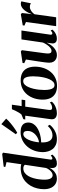

<svg xmlns="http://www.w3.org/2000/svg" viewBox="992 -1862 882 2906"><g transform="rotate(-90 1433.0 -409.0)"><path d="M471.5 -92Q469 -74 472.8 -65.8Q476.5 -57.5 486.5 -57.5Q496.5 -57.5 508 -63.2Q519.5 -69 533.5 -82L546 -56.5Q535.5 -43.5 516.5 -27.5Q497.5 -11.5 471 -0.2Q444.5 11 411.5 11Q372 11 356.5 -11.2Q341 -33.5 342.5 -65L346.5 -102.5Q334.5 -75 311.5 -49Q288.5 -23 256.2 -6Q224 11 183.5 11Q135.5 11 99.2 -12.2Q63 -35.5 42.8 -79.2Q22.5 -123 22.5 -184Q22.5 -237 35.2 -288.2Q48 -339.5 73.5 -384.5Q99 -429.5 137.2 -463.8Q175.5 -498 226.8 -517.2Q278 -536.5 342 -536.5Q357.5 -536.5 373 -534.2Q388.5 -532 400 -528L432.5 -751L358.5 -770L363.5 -794L555 -817L575.5 -803.5ZM392 -473.5Q386 -483 372 -490Q358 -497 338 -497Q299.5 -497 270.8 -476.5Q242 -456 222 -421.8Q202 -387.5 189.8 -345.2Q177.5 -303 172 -258.2Q166.5 -213.5 166.5 -173Q166.5 -130.5 175.8 -103.8Q185 -77 200.2 -65Q215.5 -53 234 -53Q256.5 -53 278.5 -68.2Q300.5 -83.5 318 -107Q335.5 -130.5 344 -155Z M997.5 -97Q983 -76.5 953 -51.2Q923 -26 879 -7.5Q835 11 779.5 11Q728 11 690.8 -6.2Q653.5 -23.5 630 -53.5Q606.5 -83.5 595.2 -121Q584 -158.5 583.5 -199Q584 -270.5 606.5 -332Q629 -393.5 670 -439.8Q711 -486 766.2 -512Q821.5 -538 887 -538Q937.5 -538 969.2 -523.8Q1001 -509.5 1016 -484.5Q1031 -459.5 1031.5 -427.5Q1032 -383 1012.5 -349.8Q993 -316.5 960.2 -293.5Q927.5 -270.5 888 -256Q848.5 -241.5 807.5 -234.5Q766.5 -227.5 731 -227Q729 -191.5 733.5 -160.5Q738 -129.5 750.2 -106Q762.5 -82.5 783.2 -69Q804 -55.5 834.5 -55.5Q866 -55.5 892.8 -65.8Q919.5 -76 941 -92.5Q962.5 -109 979 -127.5ZM858 -497Q830 -497 808 -475Q786 -453 770.2 -417.8Q754.5 -382.5 744.8 -340.8Q735 -299 732 -259.5Q755.5 -262 780 -271.5Q804.5 -281 826.8 -296.5Q849 -312 866.5 -332.5Q884 -353 894.2 -378.5Q904.5 -404 904 -433.5Q903.5 -467 891.5 -482Q879.5 -497 858 -497ZM854 -610 1007 -829.5 1090.5 -757Q1079 -743 1060 -724.8Q1041 -706.5 1017.5 -687Q994 -667.5 969 -649Q944 -630.5 920.5 -615Q897 -599.5 878 -589.5Z M1232.5 -183.5Q1229.5 -161 1227 -143.5Q1224.5 -126 1223.2 -113Q1222 -100 1222 -90.5Q1222 -75.5 1231 -68.2Q1240 -61 1254 -61Q1276.5 -61 1298 -70.5Q1319.5 -80 1336 -95.5L1347.5 -65.5Q1329.5 -43.5 1301.8 -26.2Q1274 -9 1240.5 1Q1207 11 1170 11Q1129.5 11 1104.2 -9Q1079 -29 1081 -69.5Q1081.5 -74.5 1082.5 -83.5Q1083.5 -92.5 1085.2 -106.2Q1087 -120 1089.8 -139.8Q1092.5 -159.5 1096.5 -186.5L1135 -468H1077L1083 -497L1152 -525Q1166 -539 1181.5 -564.5Q1197 -590 1210.8 -618.8Q1224.5 -647.5 1233 -670H1301.5L1280 -522.5H1378L1370 -468H1272Z M1668 -537Q1738.5 -537 1784.5 -511.2Q1830.5 -485.5 1853.5 -437.2Q1876.5 -389 1877 -321Q1877 -255 1857.8 -194.8Q1838.5 -134.5 1801 -87.8Q1763.5 -41 1709.2 -14Q1655 13 1585.5 13Q1516 13 1470 -13Q1424 -39 1401 -87.2Q1378 -135.5 1378 -201.5Q1377.5 -269.5 1397 -330.2Q1416.5 -391 1454 -437.5Q1491.5 -484 1545.5 -510.5Q1599.5 -537 1668 -537ZM1658 -498.5Q1629.5 -498.5 1607.5 -478.2Q1585.5 -458 1569.8 -423.5Q1554 -389 1543.8 -347Q1533.5 -305 1528.8 -261Q1524 -217 1524 -177.5Q1524.5 -129 1532.2 -94.8Q1540 -60.5 1556 -42.8Q1572 -25 1597.5 -25Q1626 -25 1648 -45.8Q1670 -66.5 1685.8 -101Q1701.5 -135.5 1711.5 -177.5Q1721.5 -219.5 1726.2 -263.5Q1731 -307.5 1731 -347Q1730.5 -395 1723.8 -429Q1717 -463 1701.2 -480.8Q1685.5 -498.5 1658 -498.5Z M2051.5 11.5Q2018 11.5 1992.5 -1.8Q1967 -15 1952.2 -40.2Q1937.5 -65.5 1937 -101Q1937 -116.5 1939 -138.2Q1941 -160 1944.2 -184.5Q1947.5 -209 1951 -232.2Q1954.5 -255.5 1957 -274L1985.5 -457.5L1929.5 -483.5L1933.5 -508.5L2106 -534.5L2126.5 -520L2095 -284Q2092.5 -264 2089.2 -240.8Q2086 -217.5 2083 -195Q2080 -172.5 2078.2 -154.5Q2076.5 -136.5 2076.5 -127Q2076.5 -107.5 2080.5 -95Q2084.5 -82.5 2093.2 -76.5Q2102 -70.5 2117 -70.5Q2140 -70.5 2163.2 -89.2Q2186.5 -108 2207 -137.8Q2227.5 -167.5 2242 -199.5L2289.5 -525.5H2424.5L2361.5 -91.5Q2359.5 -74 2364.8 -65.8Q2370 -57.5 2379.5 -57.5Q2388.5 -57.5 2400 -63.5Q2411.5 -69.5 2425.5 -83L2437.5 -57.5Q2427 -43 2407.2 -27.2Q2387.5 -11.5 2360.8 -0.5Q2334 10.5 2302.5 10.5Q2264.5 10.5 2247 -6Q2229.5 -22.5 2228.5 -49Q2228.5 -53 2229.5 -63.2Q2230.5 -73.5 2232.2 -86.8Q2234 -100 2236.2 -114Q2238.5 -128 2240 -139.5L2238.5 -140Q2225 -111 2206.8 -84Q2188.5 -57 2165 -35.5Q2141.5 -14 2113.2 -1.2Q2085 11.5 2051.5 11.5Z M2490 0 2553 -457 2498.5 -480.5 2503 -506 2668 -534.5 2689 -519 2679.5 -430.5 2670.5 -365Q2681 -395 2696.2 -425Q2711.5 -455 2731.8 -480Q2752 -505 2776.8 -520Q2801.5 -535 2829.5 -535Q2843.5 -535 2852.5 -532.2Q2861.5 -529.5 2865.5 -527L2836 -382.5Q2832.5 -386.5 2817 -392.2Q2801.5 -398 2782 -398Q2764.5 -398 2748.2 -392Q2732 -386 2717.5 -376Q2703 -366 2691 -353.5Q2679 -341 2670.5 -328L2624.5 0Z"/></g></svg>

Font: Merriweather 96pt
Style: Bold Italic
Weight: 700
Italic angle: -7.8°
Version: Version 2.101